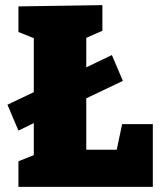

<svg xmlns="http://www.w3.org/2000/svg" viewBox="-20 -730 632 750"><path d="M9 -321 112 -370V-581L52 -605V-705L380 -710V-610L317 -582V-467L417 -515L460 -414L317 -346V-145H436L457 -245H577V0H52V-100L112 -124V-249L52 -220Z"/></svg>

Font: Bitter Black
Style: Regular
Weight: 900
Designer: Sol Matas, and Bitter project Authors
Foundry: Sol Matas
Version: Version 2.001